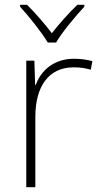

<svg xmlns="http://www.w3.org/2000/svg" viewBox="-20 -784 423 804"><path d="M180 -606H215C239 -648 296 -716 333 -756V-764H304C267 -729 227 -683 197 -645C168 -683 129 -729 93 -764H64V-756C101 -716 155 -648 180 -606ZM290 -538C207 -538 152 -490 130 -429H127L124 -530H90V0H128V-295C128 -421 183 -502 288 -502C316 -502 337 -499 360 -492L367 -528C344 -534 319 -538 290 -538Z"/></svg>

Font: Noto Sans Myanmar ExtraLight
Style: Regular
Weight: 200
Designer: Monotype Design Team
Foundry: Monotype Imaging Inc.
Version: Version 2.107